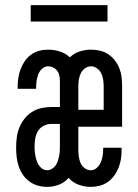

<svg xmlns="http://www.w3.org/2000/svg" viewBox="-20 -722 540 750"><path d="M164 8Q146 8 128 3Q110 -2 95 -13Q80 -24 69.5 -39.5Q59 -55 53 -72.5Q47 -90 45 -108.5Q43 -127 43 -146Q43 -165 45.5 -185Q48 -205 55.5 -223.5Q63 -242 75.5 -258Q88 -274 104.5 -284.5Q121 -295 140.5 -299.5Q160 -304 180 -304H214V-408Q214 -418 211.5 -428Q209 -438 203 -446Q197 -454 187.5 -458.5Q178 -463 168 -463Q155 -463 144.5 -453.5Q134 -444 129.5 -431.5Q125 -419 123 -406Q121 -393 121 -379V-375H49V-383Q49 -400 51.5 -417.5Q54 -435 60.5 -452Q67 -469 77 -483.5Q87 -498 101.5 -508.5Q116 -519 133 -523.5Q150 -528 168 -528Q191 -528 213.5 -521Q236 -514 253 -498Q269 -514 291 -521Q313 -528 336 -528Q353 -528 370.5 -524Q388 -520 403 -510Q418 -500 429 -485.5Q440 -471 446.5 -454.5Q453 -438 455 -420.5Q457 -403 457 -385V-227H286V-135Q286 -122 288 -109Q290 -96 295 -84.5Q300 -73 311 -65Q322 -57 335 -57Q348 -57 358.5 -66.5Q369 -76 374 -88.5Q379 -101 381 -114Q383 -127 383 -141V-145H455V-137Q455 -120 452.5 -102Q450 -84 443.5 -67.5Q437 -51 426.5 -36.5Q416 -22 401.5 -11.5Q387 -1 369.5 3.5Q352 8 335 8Q310 8 287 -0.5Q264 -9 248 -27Q232 -9 210 -0.5Q188 8 164 8ZM286 -293H385V-385Q385 -398 383 -411Q381 -424 375.5 -435.5Q370 -447 359 -455Q348 -463 336 -463Q323 -463 312 -455Q301 -447 295.5 -435.5Q290 -424 288 -411Q286 -398 286 -385ZM164 -57Q174 -57 183 -62.5Q192 -68 197.5 -76Q203 -84 206 -93.5Q209 -103 211 -112.5Q213 -122 213.5 -132Q214 -142 214 -152V-238H180Q165 -238 150.5 -230.5Q136 -223 128 -209.5Q120 -196 117.5 -180Q115 -164 115 -149Q115 -134 117 -120Q119 -106 124 -92Q129 -78 139.5 -67.5Q150 -57 164 -57ZM400 -638H100V-702H400Z"/></svg>

Font: Iosevka Fixed
Style: Regular
Weight: 400
Monospace: yes
Designer: Belleve Invis
Foundry: Belleve Invis
Version: Version 33.2.4